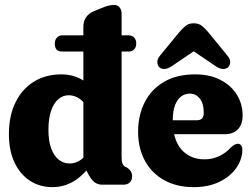

<svg xmlns="http://www.w3.org/2000/svg" viewBox="-20 -759 1033 789"><path d="M479.7 -703.1V-116Q479.7 -95 483.2 -86.8Q486.7 -78.7 493.1 -74.4L502.6 -69.9Q512.3 -63.2 517.5 -55.1Q522.8 -47 522.8 -34.3Q522.8 -18.2 513.2 -9.1Q503.7 0 487.1 0H400.1Q377.5 0 361.9 -15.8Q346.2 -31.6 327.4 -76L322.6 -96.1V-648Q322.6 -672.7 334.1 -688.7Q345.6 -704.7 364.5 -712.4L393.5 -724.3Q411.6 -731.9 423.5 -735.2Q435.4 -738.6 449.1 -738.6Q463.4 -738.6 471.5 -728.5Q479.7 -718.5 479.7 -703.1ZM352.3 -154.8 379.1 -119.5Q344.4 -59 298.5 -24.5Q252.6 10 195.3 10Q142.8 10 102.4 -16.7Q62 -43.3 39.3 -92.1Q16.6 -140.9 16.6 -207.1Q16.6 -283.5 43.9 -338.7Q71.2 -394 119.7 -423.7Q168.2 -453.4 231.3 -453.4Q283.2 -453.4 322.6 -428.1Q362 -402.9 389.4 -353.9L347.6 -299.6Q330 -336.9 308.4 -352.3Q286.8 -367.6 262.5 -367.6Q238.4 -367.6 219.4 -351.2Q200.5 -334.7 189.7 -303Q179 -271.2 179 -225.2Q179 -179.4 190.5 -148.6Q202 -117.9 221.7 -102.5Q241.5 -87.2 266.3 -87.2Q292.4 -87.2 314.4 -103.9Q336.4 -120.7 352.3 -154.8ZM205.2 -580.4Q205.2 -595.2 213.8 -604.4Q222.3 -613.7 234.6 -613.7H509.4Q523.4 -613.7 531.6 -604.4Q539.9 -595.2 539.9 -580.5Q539.9 -565.4 531.6 -556.3Q523.3 -547.3 509.4 -547.3H233.4Q205.2 -547.3 205.2 -580.4Z M977 -284.8Q977 -247.6 957.5 -227.5Q938 -207.4 902.4 -207.4H652.2V-264.8H788.8Q817.3 -264.8 817.3 -294.1Q817.3 -334.2 800.8 -354.3Q784.2 -374.4 759.9 -374.4Q740.1 -374.4 724.3 -362.5Q708.5 -350.6 699.2 -326.5Q690 -302.5 690 -265.5Q690 -184.9 725.7 -144.5Q761.5 -104.2 820.5 -104.2Q852.4 -104.2 880.5 -117.3Q908.6 -130.4 927.6 -151.9Q937.5 -161.2 944.5 -164.7Q951.5 -168.3 957.6 -168.3Q965.5 -168.3 970.8 -161.8Q976.1 -155.4 975.9 -141.4Q974.8 -102.3 950.2 -67.7Q925.6 -33.1 881 -11.5Q836.4 10 775.7 10Q706.4 10 655.1 -18.4Q603.8 -46.8 575.7 -98.1Q547.5 -149.5 547.5 -217.6Q547.5 -284.9 574.4 -338.3Q601.3 -391.7 653.7 -422.5Q706.2 -453.4 781.8 -453.4Q842.1 -453.4 885.8 -430.8Q929.6 -408.2 953.3 -369.8Q977 -331.5 977 -284.8ZM810.7 -571.6H741.4L866.8 -486.7Q882.8 -476.2 895.7 -475.5Q908.7 -474.8 917.8 -482.9Q925.2 -490.2 925.9 -503.1Q926.7 -516.1 914.4 -530.5L839 -622.7Q823.9 -641.3 810.3 -652.3Q796.7 -663.3 775.7 -663.3Q755.8 -663.3 742.1 -652.2Q728.5 -641.2 713.3 -622.7L637.6 -530.5Q625.8 -516.2 626.6 -503.1Q627.4 -490.1 634.3 -482.9Q643.5 -474.8 656.3 -475.5Q669.1 -476.2 685.2 -486.7Z"/></svg>

Font: Fraunces 144pt S100 Black
Style: Regular
Weight: 900
Version: Version 1.000